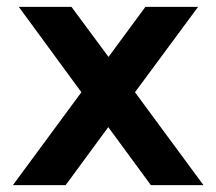

<svg xmlns="http://www.w3.org/2000/svg" viewBox="-20 -537 628 557"><path d="M570.2 0H417.6L294.1 -168.2L170.5 0H17.5L216.1 -269.4L34.6 -517H187.4L294.8 -371.9L401.8 -517H554.6L371.6 -269.4Z"/></svg>

Font: Public Sans Thin
Style: Regular
Weight: 100
Designer: The Public Sans project authors (U.S. Web Design System). Libre Franklin designed by Pablo Impallari and Rodrigo Fuenzal
Version: Version 1.008